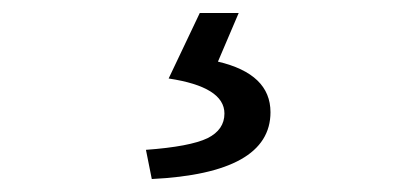

<svg xmlns="http://www.w3.org/2000/svg" viewBox="-20 -23 646 296"><path d="M205 208Q273 203 300 190Q326 177 326 152Q326 111 240 98L288 -3H348L316 72Q397 91 397 150Q397 244 214 253Z"/></svg>

Font: Source Han Sans K Regular
Style: Regular
Weight: 400
Designer: Ryoko NISHIZUKA  (kana & ideographs); Paul D. Hunt (Latin, Greek & Cyrillic); Wenlong ZHANG  (bopomofo); Sandoll Communi
Foundry: Adobe Systems Incorporated
Version: Version 1.00 July 18, 2014, initial release